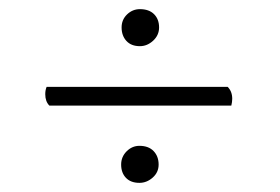

<svg xmlns="http://www.w3.org/2000/svg" viewBox="-20 -500 612 420"><path d="M286 -399Q267 -399 256.5 -410.5Q246 -422 246 -440Q246 -457 258 -468.5Q270 -480 286 -480Q306 -480 317 -469Q328 -458 328 -440Q328 -423 315 -411Q302 -399 286 -399ZM88 -269Q79 -278 79 -294Q79 -303 82 -310H478Q488 -300 488 -284Q488 -277 486 -269ZM285 -100Q266 -100 255.5 -111Q245 -122 245 -140Q245 -157 257 -169Q269 -181 285 -181Q305 -181 316 -169.5Q327 -158 327 -140Q327 -123 314 -111.5Q301 -100 285 -100Z"/></svg>

Font: Petrona Light
Style: Regular
Weight: 300
Designer: Ringo R. Seeber
Foundry: Ringo R. Seeber
Version: Version 2.001; ttfautohint (v1.8.3)